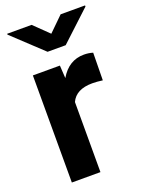

<svg xmlns="http://www.w3.org/2000/svg" viewBox="-142 -820 677 890"><g transform="rotate(-20 196.5 -375.0)"><path d="M351.1 -396Q322.3 -399.9 300.3 -399.9Q220.2 -399.9 195.3 -345.7V0H54.2V-528.3H187.5L191.4 -465.3Q233.9 -538.1 309.1 -538.1Q332.5 -538.1 353 -531.7ZM200.7 -680.7 272 -750.5H392.6V-745.1L245.1 -607.9H155.8L8.3 -746.1V-750.5H128.9Z"/></g></svg>

Font: RobotoInd
Style: Bold
Weight: 700
Designer: Google
Version: Version 2.001150; 2014